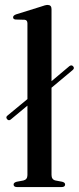

<svg xmlns="http://www.w3.org/2000/svg" viewBox="-20 -757 319 777"><path d="M8.5 -275Q2 -283 10.5 -289.5L91 -356V-662.5Q91 -676 79.5 -677L43 -678Q33 -679 33 -687Q33 -694.5 45.5 -699L145 -730Q164 -737 172.5 -737Q188.5 -737 188.5 -720.5V-428.5L261 -489.5Q270 -496 276.5 -488Q282.5 -480.5 274 -473.5L188.5 -402V-49Q188.5 -30 205 -26.5L231.5 -21.5Q243.5 -18.5 243.5 -10.5Q243.5 0 229 0H49Q35 0 35 -10.5Q35 -18 47.5 -21.5L74.5 -26.5Q91 -30.5 91 -48.5V-329.5L23 -273Q15 -267 8.5 -275Z"/></svg>

Font: Fraunces 72pt
Style: Regular
Weight: 400
Version: Version 1.000;[0bf87f6ff]